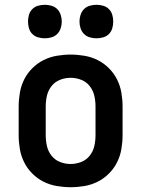

<svg xmlns="http://www.w3.org/2000/svg" viewBox="-20 -770 590 802"><path d="M275 12Q246 12 217 7Q188 2 162 -11Q136 -24 115 -45Q94 -66 81 -92Q68 -118 63 -147Q58 -176 58 -205V-325Q58 -354 63 -383Q68 -412 81 -438Q94 -464 115 -485Q136 -506 162 -519Q188 -532 217 -537Q246 -542 275 -542Q304 -542 333 -537Q362 -532 388 -519Q414 -506 435 -485Q456 -464 469 -438Q482 -412 487 -383Q492 -354 492 -325V-205Q492 -176 487 -147Q482 -118 469 -92Q456 -66 435 -45Q414 -24 388 -11Q362 2 333 7Q304 12 275 12ZM275 -85Q298 -85 319.5 -93.5Q341 -102 355 -120Q369 -138 374 -160Q379 -182 379 -205V-325Q379 -348 374 -370Q369 -392 355 -410Q341 -428 319.5 -436.5Q298 -445 275 -445Q252 -445 230.5 -436.5Q209 -428 195 -410Q181 -392 176 -370Q171 -348 171 -325V-205Q171 -182 176 -160Q181 -138 195 -120Q209 -102 230.5 -93.5Q252 -85 275 -85ZM383 -610Q369 -610 355 -614Q341 -618 331 -628Q321 -638 316.5 -652Q312 -666 312 -680Q312 -694 316.5 -708Q321 -722 331 -732Q341 -742 355 -746Q369 -750 383 -750Q397 -750 411 -746Q425 -742 435 -732Q445 -722 449 -708Q453 -694 453 -680Q453 -666 449 -652Q445 -638 435 -628Q425 -618 411 -614Q397 -610 383 -610ZM167 -610Q153 -610 139 -614Q125 -618 115 -628Q105 -638 101 -652Q97 -666 97 -680Q97 -694 101 -708Q105 -722 115 -732Q125 -742 139 -746Q153 -750 167 -750Q181 -750 195 -746Q209 -742 219 -732Q229 -722 233.5 -708Q238 -694 238 -680Q238 -666 233.5 -652Q229 -638 219 -628Q209 -618 195 -614Q181 -610 167 -610Z"/></svg>

Font: Lode Term
Style: Bold
Weight: 700
Monospace: yes
Designer: Belleve Invis
Foundry: Belleve Invis
Version: Version 29.2.0